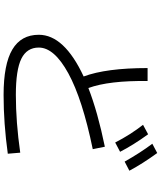

<svg xmlns="http://www.w3.org/2000/svg" viewBox="69 -956 917 1096"><g transform="rotate(90 528.0 -408.5)"><path d="M854 -847Q915 -763 955 -688L903 -661Q853 -750 801 -819ZM794 -607Q750 -693 693 -766L747 -795Q808 -711 847 -635ZM852 -65 858 6Q684 30 523 30Q347 30 263 -20Q179 -70 179 -171Q179 -316 417 -427Q369 -556 369 -792H443Q440 -572 483 -454Q619 -507 818 -548L832 -479Q546 -420 399 -339.5Q252 -259 252 -171Q252 -103 315.5 -71.5Q379 -40 522 -40Q677 -40 852 -65Z"/></g></svg>

Font: PlemolJP
Style: Regular
Weight: 400
Monospace: yes
Version: v2.0.4; ttfautohint (v1.8.4.7-5d5b-dirty) -l 6 -r 45 -G 200 